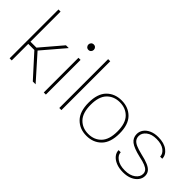

<svg xmlns="http://www.w3.org/2000/svg" viewBox="8 -1285 1892 1892"><g transform="rotate(45 953.5 -339.0)"><path d="M391.1 -483.4 201.7 -261.2H118.7V-680.7H89.4V0H118.7V-230.5H203.6L412.6 0H451.7L230 -249L430.2 -483.4Z M542 -645.5Q542 -629.9 552.5 -618.7Q563 -607.4 579.6 -607.4Q596.7 -607.4 606.9 -618.7Q617.2 -629.9 617.2 -645.5Q617.2 -661.1 606.9 -672.1Q596.7 -683.1 579.6 -683.1Q563 -683.1 552.5 -672.1Q542 -661.1 542 -645.5ZM565.4 -483.4V0H594.7V-483.4Z M811 0V-680.7H781.7V0Z M1164.1 -462.4Q1246.6 -462.4 1298.6 -408.7Q1350.6 -355 1350.6 -241.7Q1350.6 -128.4 1298.6 -74.5Q1246.6 -20.5 1164.1 -20.5Q1081.5 -20.5 1029.5 -74.5Q977.5 -128.4 977.5 -241.7Q977.5 -355 1029.5 -408.7Q1081.5 -462.4 1164.1 -462.4ZM1164.1 -487.8Q1068.8 -487.8 1008.5 -426.8Q948.2 -365.7 948.2 -241.7Q948.2 -117.7 1008.5 -56.2Q1068.8 5.4 1164.1 5.4Q1259.3 5.4 1319.6 -56.2Q1379.9 -117.7 1379.9 -241.7Q1379.9 -365.7 1319.6 -426.8Q1259.3 -487.8 1164.1 -487.8Z M1674.8 -487.8Q1621.6 -487.8 1582.8 -470.2Q1543.9 -452.6 1522.9 -423.1Q1502 -393.6 1502 -358.4Q1502 -305.2 1542.2 -273.9Q1582.5 -242.7 1681.2 -219.7Q1735.8 -208.5 1767.3 -195.6Q1798.8 -182.6 1812.3 -165.8Q1825.7 -148.9 1825.7 -125Q1825.7 -83.5 1784.4 -52.2Q1743.2 -21 1673.3 -21Q1601.6 -21 1559.8 -51Q1518.1 -81.1 1518.1 -119.6H1488.3Q1488.3 -86.4 1510.7 -58.1Q1533.2 -29.8 1574.7 -12.5Q1616.2 4.9 1672.9 4.9Q1728 4.9 1768.6 -12.9Q1809.1 -30.8 1831.3 -60.5Q1853.5 -90.3 1853.5 -125Q1853.5 -156.7 1836.2 -179.4Q1818.8 -202.1 1779.8 -219.2Q1740.7 -236.3 1675.8 -250.5Q1621.1 -263.7 1589.1 -278.1Q1557.1 -292.5 1543.5 -311.8Q1529.8 -331.1 1529.8 -358.4Q1529.8 -399.9 1569.1 -431.2Q1608.4 -462.4 1675.3 -462.4Q1745.1 -462.4 1784.2 -432.9Q1823.2 -403.3 1823.2 -363.8H1852.5Q1852.5 -414.6 1804.9 -451.2Q1757.3 -487.8 1674.8 -487.8Z"/></g></svg>

Font: Estedad VF
Style: Regular
Weight: 100
Designer: Amin Abedi
Version: Version 7.3